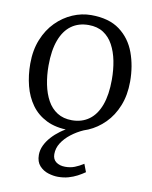

<svg xmlns="http://www.w3.org/2000/svg" viewBox="-90 -635 750 948"><g transform="rotate(10 285.5 -160.5)"><path d="M35 -279.5Q35 -347.5 56.8 -401Q78.5 -454.5 115.2 -491.5Q152 -528.5 197.5 -548Q243 -567.5 290.5 -567.5Q379.5 -567.5 433.5 -527.5Q487.5 -487.5 511.8 -421.2Q536 -355 536 -277.5Q536 -209.5 514.5 -155.8Q493 -102 456 -65Q419 -28 373.5 -8.5Q328 11 280.5 11Q214 11 167 -12.2Q120 -35.5 91 -75.8Q62 -116 48.5 -168.5Q35 -221 35 -279.5ZM285.5 -39.5Q335.5 -39.5 371.5 -65.8Q407.5 -92 426.5 -143.5Q445.5 -195 445.5 -271Q445.5 -320.5 436.8 -364.8Q428 -409 409.5 -443.2Q391 -477.5 360.8 -497.2Q330.5 -517 286.5 -517Q236 -517 200 -491Q164 -465 144.8 -413.5Q125.5 -362 125.5 -285.5Q125.5 -236 134.5 -191.5Q143.5 -147 162.2 -112.8Q181 -78.5 211.8 -59Q242.5 -39.5 285.5 -39.5ZM266 247.5Q243 247.5 217.2 239.5Q191.5 231.5 173.2 211.5Q155 191.5 155 157Q155 132.5 166 109.2Q177 86 195.8 65.2Q214.5 44.5 238.2 27.2Q262 10 287 -1L316.5 -5L353 -1Q319 14 291 35.8Q263 57.5 246.2 83.8Q229.5 110 229.5 140Q229.5 166 247.2 179.2Q265 192.5 293 192.5Q319 192.5 340.2 184.2Q361.5 176 384 161.5L399 201Q382 213 362 223.5Q342 234 318.2 240.8Q294.5 247.5 266 247.5Z"/></g></svg>

Font: Merriweather 24pt Light
Style: Regular
Weight: 300
Designer: Eben Sorkin
Foundry: Eben Sorkin
Version: Version 2.100